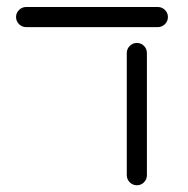

<svg xmlns="http://www.w3.org/2000/svg" viewBox="-20 -539 549 562"><path d="M27 -489.3Q27 -501.1 35.7 -509.8Q44.4 -518.5 56.7 -518.5H441.9Q454.1 -518.5 462.8 -509.8Q471.5 -501.1 471.5 -489.3Q471.5 -477 462.8 -468.3Q454.1 -459.6 441.9 -459.6H56.7Q44.4 -459.6 35.7 -468.3Q27 -477 27 -489.3ZM351.1 -26.3V-383.7Q351.1 -395.9 359.8 -404.6Q368.5 -413.3 380.7 -413.3Q393 -413.3 401.5 -404.6Q410 -395.9 410 -383.7V-26.3Q410 -14.1 401.5 -5.4Q393 3.3 380.7 3.3Q368.5 3.3 359.8 -5.4Q351.1 -14.1 351.1 -26.3Z"/></svg>

Font: 26F Galaxy Hebrew Medium
Style: Regular
Weight: 500
Designer: C₂₉H₂₅N₃O₅
Version: Version 1.000